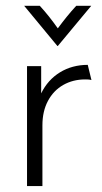

<svg xmlns="http://www.w3.org/2000/svg" viewBox="-20 -630 346 650"><path d="M71.5 0V-406.2H119.4V-313.9Q141.7 -359.7 183 -385.1Q224.3 -410.4 277.1 -410.4L289.6 -359Q284.7 -360.4 279.2 -360.8Q273.6 -361.1 268.1 -361.1Q227.1 -361.1 194.1 -342.4Q161.1 -323.6 142.4 -288.5Q123.6 -253.5 123.6 -205.6V0ZM174.3 -474.3 61.8 -610.4H114.6Q131.2 -592.4 145.8 -574Q160.4 -555.6 175.7 -534Q191.7 -555.6 206.6 -574Q221.5 -592.4 238.2 -610.4H288.9L175.7 -474.3Z"/></svg>

Font: Afacad Flux Light
Style: Regular
Weight: 300
Designer: Kristian Moeller
Foundry: Dicotype
Version: Version 1.100